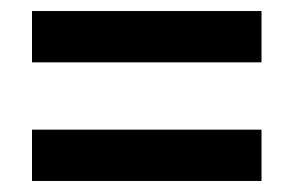

<svg xmlns="http://www.w3.org/2000/svg" viewBox="-20 -526 533 348"><path d="M38 -413V-506H454V-413ZM38 -198V-291H454V-198Z"/></svg>

Font: Noto Sans Georgian Condensed SemiBold
Style: Regular
Weight: 600
Width: 3
Designer: Monotype Design Team, Akaki Razmadze
Foundry: Google LLC
Version: Version 2.005; ttfautohint (v1.8.4.7-5d5b)